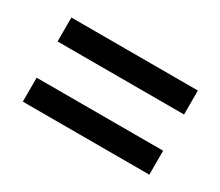

<svg xmlns="http://www.w3.org/2000/svg" viewBox="-61 -614 590 514"><g transform="rotate(30 234.0 -357.0)"><path d="M39 -413V-487H430V-413ZM39 -227V-301H430V-227Z"/></g></svg>

Font: Noto Serif Condensed Black
Style: Regular
Weight: 900
Width: 3
Designer: Monotype Design Team
Foundry: Monotype Imaging Inc.
Version: Version 2.015; ttfautohint (v1.8.4.7-5d5b)